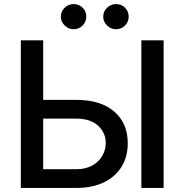

<svg xmlns="http://www.w3.org/2000/svg" viewBox="-20 -926 905 946"><path d="M192.8 -433.9H355.1Q476.6 -433.9 543.1 -376.1Q609.7 -318.2 609.4 -220.5Q609.7 -155.5 579.7 -105.8Q549.7 -56.1 492.9 -28.1Q436.1 0 355.1 0H82.7V-727.3H192.8ZM192.8 -341.6V-92.3H355.1Q402.3 -92.3 434.8 -110.6Q467.3 -128.9 484.2 -158.6Q501.1 -188.2 501.1 -221.9Q501.1 -271.3 463.4 -306.5Q425.8 -341.6 355.1 -341.6ZM786.2 -727.3V0H676.5V-727.3ZM342.7 -782Q317.8 -782 298.8 -800.4Q279.8 -818.9 279.8 -843.8Q279.8 -870 298.8 -888Q317.8 -905.9 342.7 -905.9Q369.3 -905.9 387.3 -888Q405.2 -870 405.2 -843.8Q405.2 -818.9 387.3 -800.4Q369.3 -782 342.7 -782ZM551.5 -782Q526.6 -782 507.6 -800.4Q488.6 -818.9 488.6 -843.8Q488.6 -870 507.6 -888Q526.6 -905.9 551.5 -905.9Q578.1 -905.9 596.1 -888Q614 -870 614 -843.8Q614 -818.9 596.1 -800.4Q578.1 -782 551.5 -782Z"/></svg>

Font: Inter Zeller Medium
Style: Regular
Weight: 500
Designer: Rasmus Andersson; Joe Bland
Foundry: zeller
Version: Version 3.015;git-dec3a8cb1